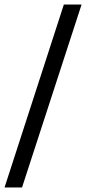

<svg xmlns="http://www.w3.org/2000/svg" viewBox="-43 -769 379 845"><path d="M54 56H-23L238 -749H316Z"/></svg>

Font: Mulish ExtraLight Medium
Style: Regular
Weight: 500
Version: Version 3.603